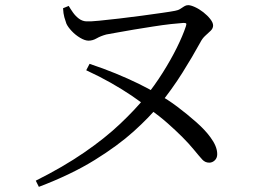

<svg xmlns="http://www.w3.org/2000/svg" viewBox="-20 -702 1040 746"><path d="M119 0Q225 -53 306.5 -109Q388 -165 447 -221Q506 -277 544 -324Q581 -370 612.5 -420Q644 -470 667 -516.5Q690 -563 702 -599Q705 -608 703.5 -610.5Q702 -613 693 -613Q676 -612 644.5 -608.5Q613 -605 575 -599Q537 -593 500 -587Q463 -581 434.5 -575.5Q406 -570 393 -568Q371 -562 355.5 -553Q340 -544 324 -544Q310 -544 291.5 -555Q273 -566 258.5 -581.5Q244 -597 238 -610Q234 -621 230 -635Q226 -649 225 -670L247 -679Q254 -667 263.5 -653.5Q273 -640 286 -630Q299 -620 315 -619Q330 -618 365 -621.5Q400 -625 443.5 -630Q487 -635 531 -641Q575 -647 610 -652Q645 -657 660 -660Q672 -662 680.5 -667.5Q689 -673 696 -677.5Q703 -682 711 -682Q721 -682 737.5 -674.5Q754 -667 770 -654.5Q786 -642 797 -628Q808 -614 808 -603Q808 -592 799 -583Q790 -574 778 -563.5Q766 -553 757 -535Q728 -482 688.5 -419Q649 -356 598 -293Q561 -247 499.5 -191.5Q438 -136 347.5 -80Q257 -24 131 24ZM793 -70Q777 -70 766 -82Q755 -94 732 -122Q713 -145 688.5 -169.5Q664 -194 632.5 -222Q601 -250 558 -281Q529 -305 492 -330Q455 -355 411 -380Q367 -405 315 -429L328 -454Q382 -436 429.5 -416.5Q477 -397 519 -376.5Q561 -356 597 -334Q631 -316 669.5 -287Q708 -258 743 -227Q778 -196 798 -168Q810 -152 817 -135.5Q824 -119 824 -103Q824 -88 814.5 -79Q805 -70 793 -70Z"/></svg>

Font: Noto Serif HK ExtraLight
Style: Regular
Weight: 400
Version: Version 2.002-H1;hotconv 1.1.0;makeotfexe 2.6.0